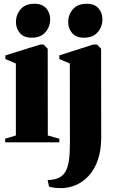

<svg xmlns="http://www.w3.org/2000/svg" viewBox="-20 -753 616 1016"><path d="M7.5 0V-19L64 -36V-417L8.5 -440.5V-460L193.5 -517.5H210.5L232.5 -495L233 -36L294 -19V0ZM147.5 -553.5Q106.5 -553.5 85.5 -577.8Q64.5 -602 64.5 -635.5Q64.5 -676.5 89.8 -704.8Q115 -733 161.5 -733H162.5Q203.5 -733 224.5 -709.2Q245.5 -685.5 245.5 -651Q245.5 -611.5 220.2 -582.5Q195 -553.5 148.5 -553.5ZM302.5 242.5Q287.5 242.5 275 241.2Q262.5 240 253.2 238Q244 236 239.5 234.5L232 199.5Q244.5 199.5 260.8 197.2Q277 195 292 187.5Q314 176.5 326.5 155Q339 133.5 344.5 96.8Q350 60 350 3.5L349.5 -417L294 -440.5V-460L474 -517.5H493L515 -495L515.5 -26.5Q515.5 43.5 497.5 94.2Q479.5 145 448.8 178Q418 211 380.2 226.8Q342.5 242.5 302.5 242.5ZM424 -553.5Q383 -553.5 362 -577.8Q341 -602 341 -635.5Q341 -676.5 366.2 -704.8Q391.5 -733 438 -733H439Q480 -733 501 -709.2Q522 -685.5 522 -651Q522 -611.5 496.8 -582.5Q471.5 -553.5 425 -553.5Z"/></svg>

Font: Merriweather 144pt Black
Style: Regular
Weight: 900
Version: Version 2.100